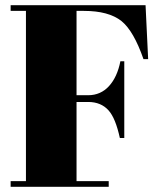

<svg xmlns="http://www.w3.org/2000/svg" viewBox="-20 -720 632 740"><path d="M21 -678C21 -678 80 -678 80 -678C80 -678 80 -22 80 -22C80 -22 21 -22 21 -22C21 -22 21 0 21 0C21 0 399 0 399 0C399 0 399 -22 399 -22C399 -22 275 -22 275 -22C275 -22 275 -327 275 -327C275 -327 320 -327 320 -327C320 -327 320 -327 320 -327C353 -327 379 -316 398 -295C417 -274 431 -238 442 -188C442 -188 459 -188 459 -188C459 -188 459 -484 459 -484C459 -484 444 -484 444 -484C444 -484 444 -484 444 -484C436 -443 421 -411 400 -388C379 -365 352 -353 320 -353C320 -353 275 -353 275 -353C275 -353 275 -678 275 -678C275 -678 303 -678 303 -678C303 -678 303 -678 303 -678C367 -678 415 -665 448 -639C480 -613 508 -564 533 -492C533 -492 551 -492 551 -492C551 -492 541 -700 541 -700C541 -700 21 -700 21 -700C21 -700 21 -678 21 -678Z"/></svg>

Font: Abril Fatface Utterance
Style: Regular
Weight: 500
Designer: Veronika Burian, Jos Scaglione
Foundry: TypeTogether
Version: ""